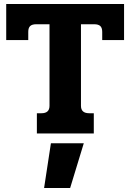

<svg xmlns="http://www.w3.org/2000/svg" viewBox="-20 -666 651 958"><path d="M164 -101H187Q227 -101 227 -138V-545H161Q140 -545 130.5 -536Q121 -527 121 -507V-466H11V-646H599V-466H490V-507Q490 -527 480.5 -536Q471 -545 450 -545H384V-138Q384 -101 425 -101H448V0H164ZM234 49H398L330 272H200Z"/></svg>

Font: Pridi SemiBold
Style: Regular
Weight: 600
Designer: Katatrad Team
Foundry: CadsonDemak
Version: Version 1.001